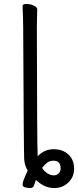

<svg xmlns="http://www.w3.org/2000/svg" viewBox="-20 -727 394 969"><path d="M131 222Q122 222 108 219Q94 216 94 204Q94 196 99 182Q104 168 110.5 154Q117 140 120 133Q104 110 102 75.5Q100 41 97 -590L96 -639L94 -697Q94 -707 114 -707Q132 -707 150 -699Q168 -691 168 -679Q168 -658 167 -643L166 -590Q167 -3 170 62Q203 26 251 26Q296 26 325 52.5Q354 79 354 125Q354 166 325 194Q296 222 255 222Q227 222 204 211Q181 200 161 181Q156 194 152 208Q148 222 131 222ZM251 158Q266 158 276 148Q286 138 286 123Q286 84 250 84Q231 84 217.5 94.5Q204 105 193 120Q200 134 218 147Q235 158 251 158Z"/></svg>

Font: LXGW Bright TC
Style: Regular
Weight: 400
Designer: Christian Thalmann (Catharsis Fonts)
Foundry: LXGW / Christian Thalmann (Catharsis Fonts) / Fontworks Inc.
Version: Version 5.501